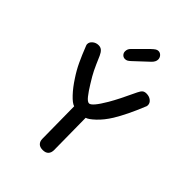

<svg xmlns="http://www.w3.org/2000/svg" viewBox="-263 -1059 1180 1180"><g transform="rotate(45 327.5 -469.0)"><path d="M280 -50 277 -329Q256 -335 223 -370Q190 -405 159 -453Q131 -495 110 -539.5Q89 -584 66 -643Q63 -649 63 -656Q63 -674 79.5 -687.5Q96 -701 118 -701Q136 -701 147.5 -690.5Q159 -680 168 -660Q194 -599 208.5 -569.5Q223 -540 250 -497Q275 -456 295 -431Q315 -406 329 -406Q353 -406 407 -498Q441 -556 491 -664Q500 -683 509.5 -691Q519 -699 536 -699Q560 -699 576.5 -686Q593 -673 593 -654Q593 -644 588 -636Q543 -525 498 -451Q467 -401 431.5 -367.5Q396 -334 377 -329L380 -52Q380 -28 367.5 -15Q355 -2 330 -2Q305 -2 292.5 -15Q280 -28 280 -50ZM259 -789Q259 -810 274 -824L359 -909Q375 -924 384 -930Q393 -936 403 -936Q418 -936 428.5 -924.5Q439 -913 439 -897Q439 -878 420 -859L328 -773Q317 -763 309.5 -759Q302 -755 292 -755Q278 -755 268.5 -765Q259 -775 259 -789Z"/></g></svg>

Font: Mali Medium
Style: Regular
Weight: 500
Version: Version 1.000; ttfautohint (v1.6)